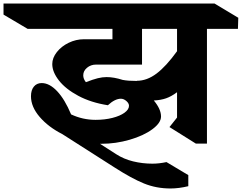

<svg xmlns="http://www.w3.org/2000/svg" viewBox="-132 -806 1374 1091"><path d="M1044 -642V10H981L831 -84L874 -138V-282Q842 -258 812 -247.5Q782 -237 742 -235Q783 -186 783 -144Q783 -108 733.5 -71.5Q684 -35 605 -12Q526 11 445 11H436L528 70Q571 98 624.5 111Q678 124 734 124Q772 124 814 115L938 189V252Q884 265 837 265Q756 265 686 236.5Q616 208 518 145L222 -44Q143 -84 93.5 -141.5Q44 -199 44 -259Q44 -294 60.5 -314Q77 -334 105 -334Q149 -334 192.5 -288Q236 -242 272 -156Q338 -125 411 -125Q463 -125 506.5 -136Q550 -147 575.5 -165.5Q601 -184 601 -205Q601 -219 586 -232Q571 -245 555 -245Q521 -245 481 -208Q385 -223 313 -261.5Q241 -300 203 -348.5Q165 -397 165 -442Q165 -477 191 -510Q217 -543 258.5 -563Q300 -583 345 -583H507V-642H25L-112 -723V-786H1087L1222 -705L1220 -642ZM874 -515V-642H675V-439H414Q384 -439 362.5 -421Q341 -403 341 -378Q341 -358 356 -339Q397 -355 423.5 -361.5Q450 -368 474 -368Q515 -368 565 -352Q595 -346 646 -346V-347Q703 -347 757.5 -388Q812 -429 874 -515Z"/></svg>

Font: Inknut Antiqua
Style: Bold
Weight: 700
Designer: Claus Eggers Sørensen
Foundry: Claus Eggers Sørensen
Version: Version 1.003; ttfautohint (v1.8.2) -l 8 -r 50 -G 200 -x 14 